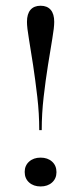

<svg xmlns="http://www.w3.org/2000/svg" viewBox="-20 -651 288 682"><path d="M119.4 -188.7Q119.4 -247.6 112.5 -306.9Q105.6 -366.1 97.6 -419.4Q89.5 -472.6 82.7 -512.9Q75.8 -553.2 75.8 -573.4Q75.8 -601.6 88.3 -616.1Q100.8 -630.6 124.2 -630.6Q147.6 -630.6 160.1 -616.1Q172.6 -601.6 172.6 -573.4Q172.6 -553.2 165.7 -512.9Q158.9 -472.6 150.4 -419.4Q141.9 -366.1 135.1 -306.9Q128.2 -247.6 128.2 -188.7ZM124.2 11.3Q99.2 11.3 83.5 -2.8Q67.7 -16.9 67.7 -40.3Q67.7 -62.9 83.5 -77Q99.2 -91.1 124.2 -91.1Q149.2 -91.1 164.9 -77Q180.6 -62.9 180.6 -39.5Q180.6 -16.9 164.9 -2.8Q149.2 11.3 124.2 11.3Z"/></svg>

Font: Playfair 144pt SemiExpanded Light
Style: Regular
Weight: 300
Width: 6
Designer: Claus Eggers Sørensen
Foundry: Claus Eggers Sørensen
Version: Version 2.203